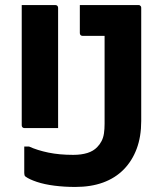

<svg xmlns="http://www.w3.org/2000/svg" viewBox="-20 -720 640 760"><path d="M66 -700Q100 -700 133 -700Q166 -700 199 -700Q204 -700 207 -697Q210 -694 210 -689Q210 -630 210 -570Q210 -510 210 -450.5Q210 -391 210 -331.5Q210 -272 210 -213Q177 -213 144 -213Q111 -213 77 -213Q72 -213 69 -216Q66 -219 66 -224Q66 -285 66 -347Q66 -409 66 -471Q66 -533 66 -594Q66 -621 66 -647Q66 -673 66 -700ZM270 -107Q302 -107 326 -114.5Q350 -122 365 -138Q375 -148 382 -161.5Q389 -175 391.5 -192Q394 -209 394 -230Q394 -273 394 -317Q394 -361 394 -408Q394 -455 394 -504Q394 -553 394 -605L415 -559L377 -601L423 -578Q408 -578 393.5 -578Q379 -578 364.5 -578Q350 -578 336 -578Q322 -578 307 -578Q302 -578 299 -581Q296 -584 296 -589Q296 -618 296 -644.5Q296 -671 296 -700Q335 -700 373.5 -700Q412 -700 450 -700Q488 -700 528 -700Q532 -700 534 -698.5Q536 -697 537.5 -695Q539 -693 539 -689Q539 -633 539 -577Q539 -521 539 -465Q539 -409 539 -353Q539 -297 539 -241Q539 -179 521 -131Q503 -83 469.5 -49Q436 -15 388 2.5Q340 20 278 20Q235 20 195.5 15Q156 10 126 0Q96 -10 81 -21Q78 -23 77 -27Q76 -31 76 -35Q76 -62 76 -86.5Q76 -111 76 -140H95Q128 -125 171.5 -116Q215 -107 270 -107Z"/></svg>

Font: RecMonoLinear Nerd Font Mono
Style: Bold
Weight: 700
Monospace: yes
Version: Version 1.085; ttfautohint (v1.8.4.7-5d5b);Nerd Fonts 3.2.1